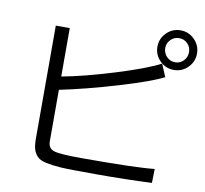

<svg xmlns="http://www.w3.org/2000/svg" viewBox="-94 -974 1188 1110"><g transform="rotate(10 500.0 -419.0)"><path d="M162.1 -111.3V-772.5H244.1V-488.3Q372.1 -511.7 549.3 -566.4Q726.6 -621.1 805.7 -663.1L836.9 -588.9Q765.6 -551.8 581.1 -496.6Q396.5 -441.4 244.1 -410.2V-107.4Q244.1 -66.4 279.8 -55.2Q315.4 -43.9 444.3 -43.9Q766.6 -43.9 869.1 -55.7L867.2 26.4Q714.8 33.2 547.4 33.2Q379.9 33.2 331.1 29.8Q282.2 26.4 245.6 18.6Q209 10.7 192.4 -6.8Q175.8 -24.4 168.9 -47.9Q162.1 -71.3 162.1 -111.3ZM795.9 -672.9Q761.7 -707 761.7 -754.9Q761.7 -802.7 795.9 -836.9Q830.1 -871.1 877.9 -871.1Q925.8 -871.1 960 -836.9Q994.1 -802.7 994.1 -754.9Q994.1 -707 960 -672.9Q925.8 -638.7 877.9 -638.7Q830.1 -638.7 795.9 -672.9ZM828.1 -804.7Q807.6 -784.2 807.6 -754.9Q807.6 -725.6 828.1 -704.6Q848.6 -683.6 877.9 -683.6Q907.2 -683.6 927.2 -704.6Q947.3 -725.6 947.3 -754.9Q947.3 -784.2 927.2 -804.7Q907.2 -825.2 877.9 -825.2Q848.6 -825.2 828.1 -804.7Z"/></g></svg>

Font: GenEi M Gothic v2 Regular
Style: Regular
Weight: 400
Version: Version 2.0